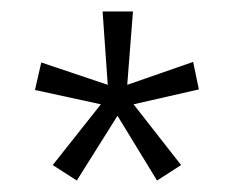

<svg xmlns="http://www.w3.org/2000/svg" viewBox="-20 -781 408 335"><path d="M212 -761H159L168 -633L52 -672L41 -624L156 -599L72 -493L114 -466L185 -579L254 -466L296 -493L213 -599L327 -625L317 -673L202 -633Z"/></svg>

Font: Noto Sans UI Condensed Light
Style: Regular
Weight: 300
Width: 3
Designer: Monotype Design Team
Foundry: Monotype Imaging Inc.
Version: Version 1.901